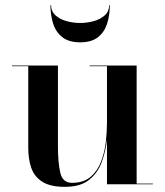

<svg xmlns="http://www.w3.org/2000/svg" viewBox="-20 -714 638 744"><path d="M178 -694Q178 -670 194.8 -654.8Q211.5 -639.5 237.5 -632.2Q263.5 -625 290.5 -625Q317.5 -625 343.5 -632.2Q369.5 -639.5 386.2 -654.8Q403 -670 403 -694H405.5Q405.5 -655 395 -622.2Q384.5 -589.5 359.5 -569.8Q334.5 -550 290.5 -550Q247 -550 221.8 -569.8Q196.5 -589.5 186 -622.2Q175.5 -655 175.5 -694ZM204.5 -460V-147.5Q204.5 -84.5 213.5 -45Q222.5 -5.5 259 -5.5Q304 -5.5 331 -28.8Q358 -52 371.8 -88Q385.5 -124 390 -163.8Q394.5 -203.5 394.5 -237V-457.5H327V-460H509.5V-2.5H572.5V0H394.5V-174Q390 -130 375 -87.8Q360 -45.5 326.2 -17.8Q292.5 10 231.5 10Q174.5 10 143.8 -9.8Q113 -29.5 101.2 -63.5Q89.5 -97.5 89.5 -141V-457.5H26.5V-460Z"/></svg>

Font: Bodoni* 72pt Medium
Style: Regular
Weight: 500
Version: Version 2.3